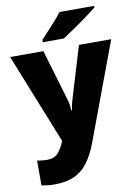

<svg xmlns="http://www.w3.org/2000/svg" viewBox="-107 -835 823 1143"><g transform="rotate(-10 304.5 -263.0)"><path d="M-1 -553H200L294 -236Q297 -226 299.5 -209Q302 -192 303 -176H307Q309 -196 312.5 -210.5Q316 -225 319 -235L415 -553H610L391 35Q366 102 332.5 148Q299 194 250 217Q201 240 128 240Q102 240 83 237.5Q64 235 50 232V82Q61 84 76.5 86Q92 88 109 88Q156 88 178.5 60.5Q201 33 215 -3L217 -8ZM544 -756Q526 -742 499 -721.5Q472 -701 441 -679.5Q410 -658 381.5 -638.5Q353 -619 333 -606H206V-620Q223 -639 247 -664.5Q271 -690 295 -717Q319 -744 335 -766H544Z"/></g></svg>

Font: Noto Sans Gujarati UI Black
Style: Regular
Weight: 900
Designer: Jelle Bosma - Monotype Design Team, Universal Thirst
Foundry: Monotype Imaging Inc.
Version: Version 2.106; ttfautohint (v1.8.4.7-5d5b)